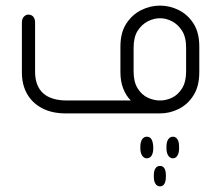

<svg xmlns="http://www.w3.org/2000/svg" viewBox="-20 -404 787 684"><path d="M550 0H214Q165 0 130 -18.5Q95 -37 76.5 -69.5Q58 -102 58 -146V-323Q58 -337 65 -344.5Q72 -352 81 -352Q92 -352 98.5 -344.5Q105 -337 105 -323V-149Q105 -98 133.5 -72Q162 -46 219 -46H446Q429 -63 419 -88.5Q409 -114 409 -147V-238Q409 -288 430 -320Q451 -352 483 -368Q515 -384 550 -384Q585 -384 617 -368Q649 -352 669.5 -320Q690 -288 690 -238V-147Q690 -97 669.5 -64.5Q649 -32 617 -16Q585 0 550 0ZM550 -46Q572 -46 593 -56Q614 -66 628.5 -89Q643 -112 643 -149V-234Q643 -272 628.5 -294.5Q614 -317 593 -328Q572 -339 550 -339Q528 -339 506.5 -328Q485 -317 470.5 -294.5Q456 -272 456 -234V-149Q456 -112 470.5 -89Q485 -66 506.5 -56Q528 -46 550 -46ZM503 160Q493 160 486.5 150.5Q480 141 480 124V119Q480 101 486.5 92Q493 83 503 83Q514 83 519.5 92Q525 101 526 119V124Q526 141 520 150.5Q514 160 503 160ZM596 160Q586 160 579.5 150.5Q573 141 573 124V119Q573 101 579.5 92Q586 83 596 83Q606 83 612 92Q618 101 618 119V124Q618 141 612 150.5Q606 160 596 160ZM528 221Q528 204 534 195.5Q540 187 550 187Q560 187 565.5 195.5Q571 204 571 221V225Q571 242 565.5 251Q560 260 550 260Q540 260 534 251Q528 242 528 225Z"/></svg>

Font: Beiruti Light
Style: Regular
Weight: 300
Designer: Arlette Boutros
Foundry: Boutros
Version: Version 1.41